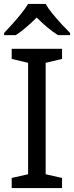

<svg xmlns="http://www.w3.org/2000/svg" viewBox="-20 -964 379 984"><path d="M298 0H40V-52L124 -71V-642L40 -662V-714H298V-662L214 -642V-71L298 -52ZM214 -944Q226 -922 248.5 -894.5Q271 -867 295.5 -840.5Q320 -814 339 -795V-784H277Q251 -800 223 -823.5Q195 -847 168 -874Q141 -847 114 -824Q87 -801 61 -784H1V-795Q20 -815 43.5 -841Q67 -867 89 -894.5Q111 -922 124 -944Z"/></svg>

Font: Noto Sans Javanese
Style: Regular
Weight: 400
Designer: Monotype Design Team
Foundry: Monotype Imaging Inc.
Version: Version 2.004